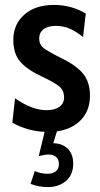

<svg xmlns="http://www.w3.org/2000/svg" viewBox="-20 -525 406 779"><path d="M211 8 196 56Q234 57 255.5 79Q277 101 277 139Q277 184 248 209Q219 234 174 234Q136 234 104 221L121 169Q146 180 172 180Q194 180 206.5 170Q219 160 219 141Q219 122 208 112Q197 102 176 102Q160 102 137 109L161 10Q92 7 30 -27L41 -126Q111 -78 168 -78Q202 -78 221 -91.5Q240 -105 240 -130Q240 -157 222 -173Q204 -189 149 -215Q89 -243 61.5 -275.5Q34 -308 34 -363Q34 -426 78.5 -465.5Q123 -505 199 -505Q270 -505 328 -470L317 -375Q289 -397 263.5 -408.5Q238 -420 206 -420Q175 -420 157 -406.5Q139 -393 139 -369Q139 -344 157 -330Q175 -316 229 -289Q291 -259 318 -225Q345 -191 345 -137Q345 -77 309 -39Q273 -1 211 8Z"/></svg>

Font: Cabin Condensed SemiBold
Style: Regular
Weight: 600
Width: 3
Designer: Pablo Impallari
Foundry: Pablo Impallari. http://www.impallari.com Igino Marini. http://www.ikern.com
Version: Version 2.001